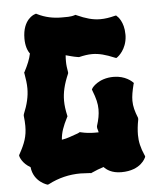

<svg xmlns="http://www.w3.org/2000/svg" viewBox="-53 -759 663 829"><g transform="rotate(-5 278.5 -344.0)"><path d="M250 -450C247 -467 245 -482 245 -496C245 -505 245 -514 246 -524C262 -520 277 -515 296 -512L303 -511C324 -516 342 -519 360 -519C390 -519 419 -511 457 -495L463 -493L469 -497C470 -498 508 -525 511 -584V-592C511 -646 484 -671 482 -672L478 -676L472 -675C449 -669 429 -666 409 -666C376 -666 346 -675 308 -692L304 -694L300 -693C283 -687 260 -688 244 -688C206 -688 172 -695 138 -712L134 -714L129 -712C127 -712 75 -695 75 -611C75 -580 83 -558 93 -545C88 -520 78 -497 63 -468L61 -465L62 -460C66 -437 69 -416 69 -396C69 -361 61 -327 44 -286L43 -280C45 -263 46 -248 46 -235C46 -190 35 -160 10 -115L8 -111L9 -106C9 -105 18 -75 53 -56C60 10 121 26 117 25L121 26L126 24C170 1 217 -10 265 -10C279 -10 293 -8 308 -8L311 -7L315 -9C333 -17 350 -24 367 -29C378 -17 400 0 442 0C528 0 548 -54 549 -55L550 -60L548 -64C533 -98 527 -125 527 -154C527 -173 529 -195 534 -220V-227C522 -257 516 -279 516 -303C516 -323 520 -345 527 -373L529 -379L525 -383C523 -385 495 -413 444 -413C377 -413 349 -373 349 -372L346 -367L348 -361C361 -328 367 -304 367 -279C367 -257 363 -235 354 -207V-199C356 -192 358 -186 359 -180H340C322 -180 303 -182 282 -187L278 -188L274 -186C271 -184 268 -183 265 -182C238 -173 224 -166 198 -162C200 -193 210 -220 229 -257L231 -261L230 -265C225 -288 222 -308 222 -329C222 -364 230 -399 249 -443L250 -446Z"/></g></svg>

Font: Hanalei Fill
Style: Regular
Weight: 400
Designer: Astigmatic (AOETI)
Foundry: Astigmatic (AOETI)
Version: Version 1.000